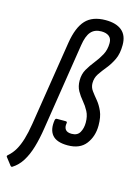

<svg xmlns="http://www.w3.org/2000/svg" viewBox="-186 -760 726 1026"><g transform="rotate(15 176.5 -247.5)"><path d="M-22 193 -53 153Q-59 147 -50 140Q-28 121 -13 95Q2 69 13 32.5Q24 -4 32 -54L106 -523Q120 -610 157.5 -650.5Q195 -691 268 -691Q326 -691 357.5 -665Q389 -639 389 -586Q389 -538 373.5 -505.5Q358 -473 337.5 -448Q317 -423 301.5 -400Q286 -377 286 -348Q286 -325 299.5 -306.5Q313 -288 331 -266.5Q349 -245 362.5 -214.5Q376 -184 376 -137Q376 -77 343.5 -34.5Q311 8 243 8Q182 8 157.5 -21.5Q133 -51 142 -105Q144 -114 152 -114H200Q210 -114 208 -105Q204 -83 213.5 -70Q223 -57 248 -57Q280 -57 293 -80Q306 -103 306 -134Q306 -170 292.5 -195.5Q279 -221 261 -242Q243 -263 229.5 -287Q216 -311 216 -344Q216 -379 231.5 -406Q247 -433 267.5 -458.5Q288 -484 303.5 -512.5Q319 -541 319 -578Q319 -603 303.5 -615Q288 -627 261 -627Q224 -627 203.5 -603.5Q183 -580 175 -527L100 -48Q91 11 77 58.5Q63 106 41.5 140.5Q20 175 -12 195Q-17 198 -22 193Z"/></g></svg>

Font: Sofia Sans Condensed
Style: Italic
Weight: 400
Italic angle: -9°
Designer: Botio Nikoltchev, Ani Petrova
Foundry: lettersoup
Version: Version 4.101